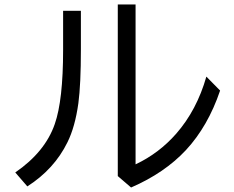

<svg xmlns="http://www.w3.org/2000/svg" viewBox="-20 -813 1040 854"><path d="M260.7 -765.1H339.8V-594.2Q339.8 -437.5 328.6 -354Q314 -248.5 279.8 -179.7Q221.2 -60.5 101.6 16.1L47.9 -45.9Q180.7 -137.2 223.6 -261.2Q260.7 -367.2 260.7 -591.3ZM503.9 -793H583V-82Q687 -130.9 763.7 -218.3Q855.5 -323.2 897.9 -472.2L959 -410.2Q905.3 -251.5 807.1 -145.5Q711.9 -43.5 563 21L503.9 -29.8Z"/></svg>

Font: BIZ UDGothic
Style: Regular
Weight: 400
Monospace: yes
Designer: TypeBank Co., Ltd.
Foundry: Morisawa Inc.
Version: Version 1.05